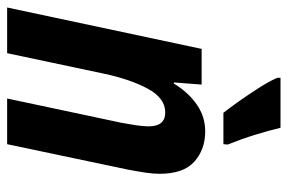

<svg xmlns="http://www.w3.org/2000/svg" viewBox="-154 -652 806 538"><g transform="rotate(90 249.0 -383.0)"><path d="M1 0 117 -545H217L211 -467H214Q239 -508 273 -531.5Q307 -555 348 -555Q399 -555 433 -524.5Q467 -494 467 -427Q467 -409 463.5 -386Q460 -363 455 -337L384 0H256L324 -320Q328 -341 331 -361Q334 -381 334 -397Q334 -443 295 -443Q255 -443 228.5 -394Q202 -345 186 -269L129 0ZM296 -606Q282 -624 262.5 -651.5Q243 -679 225 -707.5Q207 -736 198 -757V-766H338Q346 -733 357.5 -695.5Q369 -658 385 -618L384 -606Z"/></g></svg>

Font: Noto Sans Condensed
Style: Bold Italic
Weight: 700
Width: 3
Italic angle: -12°
Designer: Monotype Design Team
Foundry: Monotype Imaging Inc.
Version: Version 2.013; ttfautohint (v1.8.4.7-5d5b)